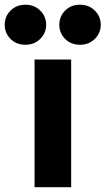

<svg xmlns="http://www.w3.org/2000/svg" viewBox="-68 -777 439 797"><path d="M227.4 0H75.4V-530H227.4ZM264.2 -591.2Q226.4 -591.2 202.3 -615.5Q178.2 -639.8 178.2 -673.8Q178.2 -708.8 202.3 -733.1Q226.4 -757.4 264.2 -757.4Q301 -757.4 325.6 -733.1Q350.2 -708.8 350.2 -673.8Q350.2 -639.8 325.6 -615.5Q301 -591.2 264.2 -591.2ZM37.6 -591.2Q-0.2 -591.2 -24.3 -615.5Q-48.4 -639.8 -48.4 -673.8Q-48.4 -708.8 -24.3 -733.1Q-0.2 -757.4 37.6 -757.4Q74.4 -757.4 99 -733.1Q123.6 -708.8 123.6 -673.8Q123.6 -639.8 99 -615.5Q74.4 -591.2 37.6 -591.2Z"/></svg>

Font: Be Vietnam Pro Variable Thin
Style: Regular
Weight: 100
Designer: Lam Bao, Tony Le, Vietanh Nguyen
Foundry: Yellow Type Foundry
Version: Version 1.002